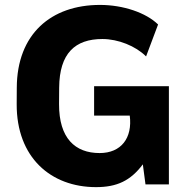

<svg xmlns="http://www.w3.org/2000/svg" viewBox="-20 -750 783 781"><path d="M571.8 0H667V-399.4H362.8V-279.8H507.8C519.5 -188.5 472.7 -127.4 385.3 -127.4C285.6 -127.4 219.7 -187.5 220.2 -326.7L220.7 -393.6C221.7 -533.2 285.6 -591.3 396.5 -591.3C460.4 -591.3 531.7 -563 574.2 -520.5L623 -650.4C574.2 -698.2 481.4 -730 386.7 -730C187.5 -730 49.3 -611.3 48.3 -393.6L47.9 -326.7C46.9 -109.4 187 11.2 370.6 11.2C456.1 11.2 511.2 -15.1 561 -81.5Z"/></svg>

Font: Winston ExtraBold
Style: Regular
Weight: 800
Designer: Vernon Adams, Kim Jin-seong, David Berlow, Cristiano Sobral
Foundry: The Winston Project Authors
Version: Version 3.004